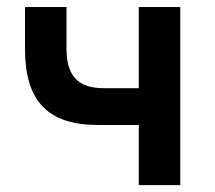

<svg xmlns="http://www.w3.org/2000/svg" viewBox="-20 -538 626 558"><path d="M264.6 -174.8H383.3V0H503.9V-517.6H383.3V-281.7H280.8C207.5 -281.7 173.3 -317.4 173.3 -395.5V-517.6H52.7V-395.5C52.7 -244.1 119.1 -174.8 264.6 -174.8Z"/></svg>

Font: Cascadia Code PL SemiBold
Style: Regular
Weight: 600
Monospace: yes
Designer: Aaron Bell
Foundry: Saja Typeworks
Version: Version 2404.023